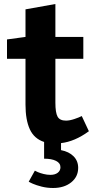

<svg xmlns="http://www.w3.org/2000/svg" viewBox="-20 -710 476 963"><path d="M372.1 131.8Q372.1 176.8 336.9 204.8Q301.8 232.9 246.1 232.9Q216.3 232.9 189.2 226.1Q162.1 219.2 145 211.7Q127.9 204.1 124 201.2L154.8 146Q157.7 147.9 169.4 153.1Q181.2 158.2 198.5 162.6Q215.8 167 232.9 167Q255.9 167 269.5 156.5Q283.2 146 283.2 128.9Q283.2 107.9 261 96.9Q238.8 85.9 201.2 85.9V2Q151.4 -14.2 129.6 -61.5Q107.9 -108.9 107.9 -185.1V-415H15.1V-512.2L107.9 -524.9V-663.1L257.8 -689.9V-524.9H397.9V-415H257.8V-194.8Q257.8 -145 268.8 -125Q279.8 -105 311 -105Q329.1 -105 353 -113Q377 -121.1 390.1 -127.9L425.8 -51.8Q355 0 286.1 7.8V43Q326.2 50.8 349.1 74Q372.1 97.2 372.1 131.8Z"/></svg>

Font: Kadwa
Style: Regular
Weight: 400
Designer: Sol Matas
Foundry: Sol Matas
Version: Version 1.000;PS 001.000;hotconv 1.0.70;makeotf.lib2.5.58329